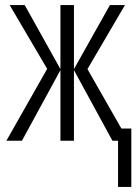

<svg xmlns="http://www.w3.org/2000/svg" viewBox="-20 -552 544 753"><path d="M470 -532 323 -281 456 -48H495V181H443V0H421L270 -277V0H217V-277L66 0H5L165 -282L18 -532H77L217 -281V-532H270V-281L411 -532Z"/></svg>

Font: Noto Sans ExtraCondensed Light
Style: Regular
Weight: 300
Width: 2
Designer: Monotype Design Team
Foundry: Monotype Imaging Inc.
Version: Version 2.013; ttfautohint (v1.8.4.7-5d5b)